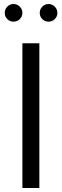

<svg xmlns="http://www.w3.org/2000/svg" viewBox="-20 -947 312 967"><path d="M92.8 0V-729H178.2V0ZM3.9 -881.8Q3.9 -900.4 16.8 -913.6Q29.8 -926.8 47.9 -926.8Q66.4 -926.8 79.6 -913.6Q92.8 -900.4 92.8 -881.8Q92.8 -863.8 79.6 -850.8Q66.4 -837.9 47.9 -837.9Q29.8 -837.9 16.8 -850.8Q3.9 -863.8 3.9 -881.8ZM180.2 -881.8Q180.2 -900.4 193.1 -913.6Q206.1 -926.8 224.1 -926.8Q242.7 -926.8 255.9 -913.6Q269 -900.4 269 -881.8Q269 -863.8 255.9 -850.8Q242.7 -837.9 224.1 -837.9Q206.1 -837.9 193.1 -850.8Q180.2 -863.8 180.2 -881.8Z"/></svg>

Font: Lumene Sans
Style: Regular
Weight: 400
Designer: Deni Anggara
Version: Version 1.003;Glyphs 3.1.2 (3151)